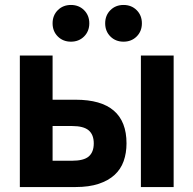

<svg xmlns="http://www.w3.org/2000/svg" viewBox="-20 -754 780 774"><path d="M60 -530H192V-352H285Q490 -352 490 -176Q490 -137 478.5 -104.5Q467 -72 442 -49Q417 -26 378 -13Q339 0 285 0H60ZM270 -106Q318 -106 338 -123.5Q358 -141 358 -176Q358 -211 337.5 -228.5Q317 -246 270 -246H192V-106ZM548 -530H680V0H548ZM266 -586Q234 -586 213 -607Q192 -628 192 -660Q192 -692 213 -713Q234 -734 266 -734Q298 -734 319 -713Q340 -692 340 -660Q340 -628 319 -607Q298 -586 266 -586ZM478 -586Q446 -586 425 -607Q404 -628 404 -660Q404 -692 425 -713Q446 -734 478 -734Q510 -734 531 -713Q552 -692 552 -660Q552 -628 531 -607Q510 -586 478 -586Z"/></svg>

Font: Golos Text DemiBold
Style: Regular
Weight: 600
Designer: A.Korolkova, Vitaly Kuzmin
Foundry: ParaType Ltd
Version: Version 2.002